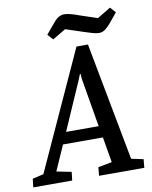

<svg xmlns="http://www.w3.org/2000/svg" viewBox="-138 -890 759 957"><g transform="rotate(-10 241.5 -411.5)"><path d="M-48 0 -43 -43 13 -56 286 -654H344L457 -56L518 -43L514 0H285L289 -43L359 -56L337 -185H135L79 -58L154 -43L149 0ZM161 -244H326L285 -486L282 -516H279L267 -486ZM410 -701Q394 -701 374.5 -707Q355 -713 336 -719L245 -749L178 -709L153 -737L194 -786Q207 -803 221.5 -813Q236 -823 253 -823Q268 -823 288 -817.5Q308 -812 326 -805L416 -775L484 -816L509 -788L468 -738Q454 -722 440 -711.5Q426 -701 410 -701Z"/></g></svg>

Font: Faustina Light Medium
Style: Italic
Weight: 500
Italic angle: -8°
Version: Version 1.200